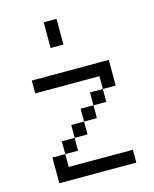

<svg xmlns="http://www.w3.org/2000/svg" viewBox="-113 -826 726 903"><g transform="rotate(-15 250.0 -375.0)"><path d="M437.5 0V-62.5H125V-125H62.5Q62.5 -125 62.5 0ZM125 -125H187.5V-187.5H125ZM187.5 -187.5H250V-250H187.5ZM250 -250H312.5V-312.5H250ZM312.5 -312.5H375V-375H312.5ZM375 -375H437.5Q437.5 -375 437.5 -500H62.5V-437.5H375ZM187.5 -750Q187.5 -750 187.5 -625H250Q250 -625 250 -750Z"/></g></svg>

Font: BFUnifontExMono
Style: Regular
Weight: 500
Version: Version 15.0.06